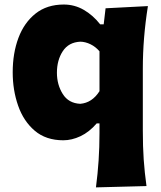

<svg xmlns="http://www.w3.org/2000/svg" viewBox="-20 -604 711 848"><path d="M403.8 223.6Q411.6 163.6 415.5 105Q419.4 46.4 419.4 -16.1V-59.1H407.2Q374 -20.5 335.4 -2.4Q296.9 15.6 259.8 15.6Q183.1 15.6 133.5 -26.6Q84 -68.8 60.1 -137.2Q36.1 -205.6 36.1 -284.7Q36.1 -369.1 61.5 -436.8Q86.9 -504.4 137.2 -544.2Q187.5 -584 261.7 -584Q309.1 -584 349.9 -560.5Q390.6 -537.1 422.4 -496.6H438L446.3 -567.4L633.3 -577.1Q610.8 -436.5 610.8 -300.8V-26.9Q610.8 43.9 614.7 100.8Q618.7 157.7 627 217.8ZM334.5 -145.5Q386.7 -149.9 419.4 -201.2V-377.4Q402.3 -397.5 379.9 -408.4Q357.4 -419.4 335 -419.9Q283.2 -417.5 257.3 -377.9Q231.4 -338.4 231.4 -282.7Q231.4 -230 257.1 -189Q282.7 -147.9 334.5 -145.5Z"/></svg>

Font: Pinar DS4 ExtraBold
Style: Regular
Weight: 800
Designer: Amin Abedi
Version: Version 3.000